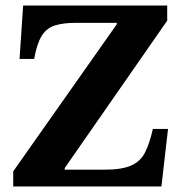

<svg xmlns="http://www.w3.org/2000/svg" viewBox="-20 -677 658 697"><path d="M566 0H28V-55L404 -589V-594H254Q209 -594 179 -584.5Q149 -575 131.5 -547Q114 -519 104 -463H51L64 -657H587V-602L215 -67V-61H359Q422 -61 456 -76Q490 -91 506.5 -123.5Q523 -156 535 -209H590Z"/></svg>

Font: STIX Two Text
Style: Bold
Weight: 700
Designer: Ross Mills, John Hudson & Paul Hanslow, Tiro Typeworks Ltd; with prior portions MicroPress Inc., and Coen Hoffman.
Foundry: Tiro Typeworks Ltd
Version: Version 2.13 b171